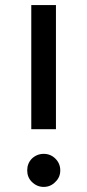

<svg xmlns="http://www.w3.org/2000/svg" viewBox="-20 -720 343 755"><path d="M103 -700V-212H200V-700ZM152 -115Q125 -115 105 -96Q87 -77 87 -50Q87 -23 105 -5Q125 15 152 15Q179 15 198 -5Q217 -23 217 -50Q217 -77 198 -96Q179 -115 152 -115Z"/></svg>

Font: Unageo
Style: Medium
Weight: 500
Designer: Richard Sepsi
Foundry: Richard Sepsi
Version: Version 2.000